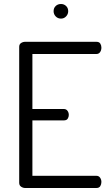

<svg xmlns="http://www.w3.org/2000/svg" viewBox="-20 -940 548 960"><path d="M142 -395H299Q311 -395 317.5 -386Q324 -377 324 -365Q324 -355 318.5 -346.5Q313 -338 299 -338H142V-61H462Q474 -61 480.5 -51.5Q487 -42 487 -30Q487 -19 481.5 -9.5Q476 0 462 0H106Q95 0 85.5 -6.5Q76 -13 76 -26V-706Q76 -719 85.5 -725Q95 -731 106 -731H462Q476 -731 481.5 -722Q487 -713 487 -702Q487 -689 480.5 -679.5Q474 -670 462 -670H142ZM285 -920Q300 -920 310.5 -910Q321 -900 321 -884Q321 -869 310.5 -858Q300 -847 285 -847Q269 -847 258.5 -858Q248 -869 248 -884Q248 -900 258.5 -910Q269 -920 285 -920Z"/></svg>

Font: Dosis
Style: Book
Weight: 400
Designer: EdgarTolentino, PabloImpallari, IginoMarini
Foundry: EdgarTolentino, PabloImpallari, IginoMarini
Version: Version 1.007